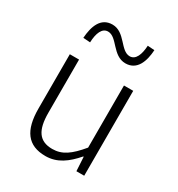

<svg xmlns="http://www.w3.org/2000/svg" viewBox="-188 -910 967 1044"><g transform="rotate(30 295.0 -388.0)"><path d="M253 13C327 13 381 -28 433 -88H436L441 0H490V-533H432V-143C372 -71 328 -39 266 -39C184 -39 150 -90 150 -199V-533H92V-192C92 -55 142 13 253 13ZM378 -641C451 -641 475 -711 479 -782L436 -785C433 -730 417 -686 379 -686C320 -686 294 -789 213 -789C139 -789 116 -720 111 -647L155 -644C157 -702 174 -744 211 -744C270 -744 296 -641 378 -641Z"/></g></svg>

Font: Source Han Sans SC Light
Style: Regular
Weight: 300
Designer: Ryoko NISHIZUKA (kana & ideographs); Paul D. Hunt (Latin, Greek & Cyrillic); Wenlong ZHANG (bopomofo); Sandoll Communica
Foundry: Adobe Systems Incorporated
Version: Version 1.004;PS 1.004;hotconv 1.0.82;makeotf.lib2.5.63406